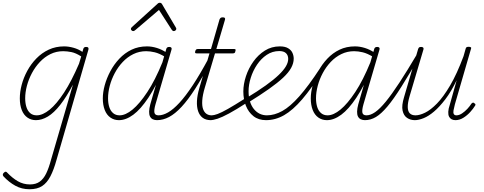

<svg xmlns="http://www.w3.org/2000/svg" viewBox="-91 -856 3518 1395"><path d="M123 519Q67 519 20.5 493.5Q-26 468 -66 425Q-71 419 -70.5 412Q-70 405 -63 399Q-55 391 -49.5 391.5Q-44 392 -40 397Q-1 438 39 461Q79 484 127 484Q170 484 198 463.5Q226 443 245 403.5Q264 364 280 304L439 -241Q392 -152 346.5 -94Q301 -36 257 -9.5Q213 17 170 17Q135 17 108 -2Q81 -21 67 -57Q53 -93 53 -141Q53 -188 66.5 -239.5Q80 -291 107 -341Q134 -391 173.5 -431.5Q213 -472 263.5 -495.5Q314 -519 375 -519Q407 -519 443 -509Q479 -499 508 -479L514 -500Q516 -508 521 -511.5Q526 -515 535 -515Q547 -515 550.5 -509Q554 -503 551 -494L319 308Q300 377 275.5 424.5Q251 472 215.5 495.5Q180 519 123 519ZM176 -18Q219 -18 269.5 -59Q320 -100 374.5 -183.5Q429 -267 483 -393L499 -446Q460 -471 428 -477.5Q396 -484 368 -484Q318 -484 275.5 -463Q233 -442 199 -406Q165 -370 141 -325Q117 -280 104.5 -232.5Q92 -185 92 -142Q92 -106 101 -78Q110 -50 128.5 -34Q147 -18 176 -18Z M773 17Q738 17 711 -2Q684 -21 670 -57Q656 -93 656 -141Q656 -186 670 -237Q684 -288 710.5 -338Q737 -388 776 -429.5Q815 -471 865 -495Q915 -519 977 -519Q1012 -519 1049 -507.5Q1086 -496 1118 -474L1108 -443Q1067 -468 1033.5 -476Q1000 -484 971 -484Q921 -484 878 -463Q835 -442 801 -406Q767 -370 743 -325Q719 -280 706.5 -232.5Q694 -185 694 -142Q694 -106 703 -78Q712 -50 731 -34Q750 -18 778 -18Q821 -18 872 -60Q923 -102 979.5 -187.5Q1036 -273 1089 -403L1100 -362Q1043 -230 987 -146Q931 -62 877.5 -22.5Q824 17 773 17ZM1050 17Q1032 17 1019 10.5Q1006 4 999 -9.5Q992 -23 992.5 -45.5Q993 -68 1001 -98L1117 -500Q1119 -508 1124.5 -511.5Q1130 -515 1139 -515Q1150 -515 1154 -509.5Q1158 -504 1155 -495L1039 -99Q1027 -57 1031 -37.5Q1035 -18 1061 -18Q1069 -18 1072 -12.5Q1075 -7 1074 -0.5Q1073 6 1066.5 11.5Q1060 17 1050 17Z M1049 17Q1040 17 1036.5 11.5Q1033 6 1034.5 -0.5Q1036 -7 1042.5 -12.5Q1049 -18 1061 -18Q1093 -18 1130.5 -39.5Q1168 -61 1212.5 -109Q1257 -157 1309.5 -236.5Q1362 -316 1424 -431Q1429 -439 1435.5 -439Q1442 -439 1445 -432.5Q1448 -426 1443 -416Q1381 -295 1328 -212.5Q1275 -130 1228 -79.5Q1181 -29 1137.5 -6Q1094 17 1049 17Z M877 -630Q871 -630 865.5 -635Q860 -640 860 -645Q860 -649 861.5 -652Q863 -655 867 -659L1053 -828Q1058 -833 1062 -834.5Q1066 -836 1070 -836Q1074 -836 1077.5 -834.5Q1081 -833 1085 -828L1185 -659Q1187 -656 1188.5 -652.5Q1190 -649 1190 -647Q1190 -639 1183.5 -634.5Q1177 -630 1171 -630Q1168 -630 1164.5 -632Q1161 -634 1158 -638L1064 -784L894 -639Q888 -634 884.5 -632Q881 -630 877 -630Z M1442 17Q1405 17 1382 0Q1359 -17 1348.5 -48Q1338 -79 1340 -121.5Q1342 -164 1357 -215L1431 -468H1339Q1329 -468 1327 -472.5Q1325 -477 1328 -485Q1330 -492 1334 -496Q1338 -500 1348 -500H1442L1504 -715Q1508 -723 1512.5 -726.5Q1517 -730 1528 -730Q1538 -730 1542 -726Q1546 -722 1544 -714L1481 -500H1609Q1619 -500 1620.5 -496Q1622 -492 1619 -484Q1618 -475 1613.5 -471.5Q1609 -468 1599 -468H1471L1397 -219Q1381 -165 1378.5 -126Q1376 -87 1384.5 -63.5Q1393 -40 1409 -29Q1425 -18 1446 -18Q1454 -18 1458 -12.5Q1462 -7 1462 -0.5Q1462 6 1457 11.5Q1452 17 1442 17Z M1436 17Q1427 17 1423.5 11.5Q1420 6 1421.5 -0.5Q1423 -7 1429.5 -12.5Q1436 -18 1448 -18Q1463 -18 1490.5 -28Q1518 -38 1565.5 -65Q1613 -92 1687 -139Q1693 -143 1698.5 -140.5Q1704 -138 1707 -132Q1710 -126 1708.5 -119Q1707 -112 1700 -108Q1624 -59 1573 -31.5Q1522 -4 1490 6.5Q1458 17 1436 17Z M1695 -141Q1781 -193 1839.5 -235Q1898 -277 1934 -311.5Q1970 -346 1986.5 -374.5Q2003 -403 2003 -428Q2003 -454 1987 -469.5Q1971 -485 1938 -485Q1888 -485 1847 -457.5Q1806 -430 1776.5 -386Q1747 -342 1731 -291Q1715 -240 1715 -193Q1715 -152 1725 -119.5Q1735 -87 1753 -64.5Q1771 -42 1795 -30Q1819 -18 1849 -18Q1856 -18 1858.5 -12.5Q1861 -7 1859 -0.5Q1857 6 1852.5 11.5Q1848 17 1842 17Q1787 17 1750.5 -12Q1714 -41 1695.5 -88Q1677 -135 1677 -191Q1677 -245 1696 -302.5Q1715 -360 1750 -409Q1785 -458 1833.5 -488.5Q1882 -519 1942 -519Q1980 -519 2002.5 -505.5Q2025 -492 2034 -471.5Q2043 -451 2043 -430Q2043 -397 2024.5 -363Q2006 -329 1966 -291.5Q1926 -254 1863 -209.5Q1800 -165 1711 -110Z M1841 17Q1832 17 1827.5 11.5Q1823 6 1824 -0.5Q1825 -7 1831.5 -12.5Q1838 -18 1848 -18Q1903 -18 1960 -49.5Q2017 -81 2083.5 -156Q2150 -231 2235 -361Q2239 -367 2245.5 -365.5Q2252 -364 2256 -358Q2260 -352 2256 -346Q2173 -214 2104.5 -134.5Q2036 -55 1973 -19Q1910 17 1841 17Z M2284 17Q2249 17 2222 -2Q2195 -21 2181 -57Q2167 -93 2167 -141Q2167 -186 2181 -237Q2195 -288 2221.5 -338Q2248 -388 2287 -429.5Q2326 -471 2376 -495Q2426 -519 2488 -519Q2523 -519 2560 -507.5Q2597 -496 2629 -474L2619 -443Q2578 -468 2544.5 -476Q2511 -484 2482 -484Q2432 -484 2389 -463Q2346 -442 2312 -406Q2278 -370 2254 -325Q2230 -280 2217.5 -232.5Q2205 -185 2205 -142Q2205 -106 2214 -78Q2223 -50 2242 -34Q2261 -18 2289 -18Q2332 -18 2383 -60Q2434 -102 2490.5 -187.5Q2547 -273 2600 -403L2611 -362Q2554 -230 2498 -146Q2442 -62 2388.5 -22.5Q2335 17 2284 17ZM2561 17Q2543 17 2530 10.5Q2517 4 2510 -9.5Q2503 -23 2503.5 -45.5Q2504 -68 2512 -98L2628 -500Q2630 -508 2635.5 -511.5Q2641 -515 2650 -515Q2661 -515 2665 -509.5Q2669 -504 2666 -495L2550 -99Q2538 -57 2542 -37.5Q2546 -18 2572 -18Q2580 -18 2583 -12.5Q2586 -7 2585 -0.5Q2584 6 2577.5 11.5Q2571 17 2561 17Z M2560 17Q2551 17 2547.5 11.5Q2544 6 2545.5 -0.5Q2547 -7 2553.5 -12.5Q2560 -18 2572 -18Q2601 -18 2635 -41.5Q2669 -65 2712 -117.5Q2755 -170 2811 -255.5Q2867 -341 2941 -466Q2945 -475 2952 -474.5Q2959 -474 2963 -468Q2967 -462 2962 -454Q2884 -319 2826.5 -227.5Q2769 -136 2724 -82.5Q2679 -29 2640.5 -6Q2602 17 2560 17Z M2923 17Q2891 17 2866.5 0.5Q2842 -16 2834 -52.5Q2826 -89 2845 -151L2947 -500Q2950 -508 2954 -511.5Q2958 -515 2969 -515Q2978 -515 2983 -511Q2988 -507 2986 -498L2885 -157Q2871 -109 2871.5 -78Q2872 -47 2886.5 -32.5Q2901 -18 2928 -18Q2958 -18 2998 -37.5Q3038 -57 3084 -104Q3130 -151 3179.5 -235Q3229 -319 3277 -448L3292 -501Q3294 -510 3299 -513Q3304 -516 3315 -516Q3324 -516 3329.5 -512.5Q3335 -509 3331 -501L3214 -98Q3207 -71 3204 -53.5Q3201 -36 3206.5 -27Q3212 -18 3225 -18Q3245 -18 3266 -32Q3287 -46 3305 -65.5Q3323 -85 3335 -104Q3342 -110 3346 -110.5Q3350 -111 3355 -106Q3363 -102 3363.5 -97Q3364 -92 3360 -87Q3348 -67 3326 -42.5Q3304 -18 3276 -0.5Q3248 17 3218 17Q3202 17 3190 10.5Q3178 4 3171.5 -9Q3165 -22 3166 -44Q3167 -66 3177 -95L3227 -273Q3187 -190 3144.5 -134.5Q3102 -79 3062.5 -45.5Q3023 -12 2987 2.5Q2951 17 2923 17Z"/></svg>

Font: Playwrite AU QLD Thin
Style: Regular
Weight: 250
Designer: Veronika Burian, José Scaglione
Foundry: TypeTogether
Version: Version 1.002